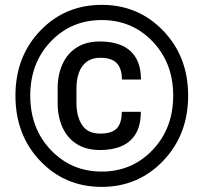

<svg xmlns="http://www.w3.org/2000/svg" viewBox="-20 -740 824 771"><path d="M388.5 10.5Q241 10.5 141.5 -93.8Q42 -198 42 -356Q42 -512.5 141.5 -616.5Q241 -720.5 388.5 -720.5Q535.5 -720.5 635.5 -616.5Q735.5 -512.5 735.5 -356Q735.5 -199 635.2 -94.2Q535 10.5 388.5 10.5ZM388.5 -51Q510 -51 592.8 -137.8Q675.5 -224.5 675.5 -356Q675.5 -487 593 -573.2Q510.5 -659.5 388.5 -659.5Q266 -659.5 183.8 -573.2Q101.5 -487 101.5 -356Q101.5 -224.5 184 -137.8Q266.5 -51 388.5 -51ZM382 -137.5Q326 -137.5 288 -161.8Q250 -186 230.8 -228.8Q211.5 -271.5 211.5 -326.5V-385Q211.5 -439.5 230.8 -482.2Q250 -525 288 -549.2Q326 -573.5 382 -573.5Q432 -573.5 468.8 -557.5Q505.5 -541.5 525.8 -507.5Q546 -473.5 546 -420.5H469.5Q469.5 -464.5 449 -486.2Q428.5 -508 382 -508Q349.5 -508 328.2 -492Q307 -476 297 -448.5Q287 -421 287 -385.5V-326.5Q287 -272 309.8 -237.8Q332.5 -203.5 382 -203.5Q429 -203.5 449 -224.5Q469 -245.5 469 -291H545.5Q545.5 -237.5 525.5 -203.5Q505.5 -169.5 468.8 -153.5Q432 -137.5 382 -137.5Z"/></svg>

Font: Roberto Sans
Style: Bold
Weight: 700
Designer: Google (font) & Cristiano Sobral (main changes)
Version: Version 1.000;October 12, 2021;FontCreator 14.0.0.2814 64-bi